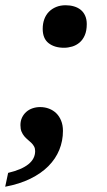

<svg xmlns="http://www.w3.org/2000/svg" viewBox="-31 -561 409 732"><path d="M209 -62Q209 -23.9 195.1 10.3Q181.2 44.4 153.6 72.3Q126 100.1 84.7 120.4Q43.5 140.6 -11.2 150.9L0 98.1Q103 73.7 103 15.1Q103 4.9 98.9 -2.7Q94.7 -10.3 88.4 -16.4Q82 -22.5 75 -28.3Q67.9 -34.2 61.5 -41.7Q55.2 -49.3 51 -59.3Q46.9 -69.3 46.9 -84Q46.9 -100.1 53 -112.8Q59.1 -125.5 69.3 -134.5Q79.6 -143.6 93.3 -148.2Q106.9 -152.8 122.1 -152.8Q140.1 -152.8 156 -146.7Q171.9 -140.6 183.6 -129.2Q195.3 -117.7 202.1 -100.8Q209 -84 209 -62ZM299.8 -469.2Q299.8 -443.8 292.2 -426.5Q284.7 -409.2 272.2 -398.7Q259.8 -388.2 244.1 -383.5Q228.5 -378.9 212.9 -378.9Q176.8 -378.9 154.3 -396.5Q131.8 -414.1 131.8 -451.2Q131.8 -471.2 137.9 -487.8Q144 -504.4 155.5 -516.1Q167 -527.8 183.1 -534.4Q199.2 -541 219.2 -541Q236.3 -541 251.2 -536.6Q266.1 -532.2 276.9 -523.4Q287.6 -514.6 293.7 -501Q299.8 -487.3 299.8 -469.2Z"/></svg>

Font: Droid Serif
Style: Bold Italic
Weight: 700
Italic angle: -12°
Designer: Monotype Design team
Foundry: Monotype Imaging Inc.
Version: Version 1.03